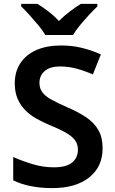

<svg xmlns="http://www.w3.org/2000/svg" viewBox="-20 -958 590 988"><path d="M508 -195Q508 -100 439 -45Q370 10 248 10Q191 10 139.5 0Q88 -10 48 -30V-150Q93 -130 147 -113.5Q201 -97 257 -97Q322 -97 351.5 -122Q381 -147 381 -188Q381 -218 364 -239Q347 -260 314 -278Q281 -296 232 -316Q199 -330 167.5 -347.5Q136 -365 111 -390Q86 -415 71 -449Q56 -483 56 -529Q56 -590 85.5 -634Q115 -678 168.5 -701Q222 -724 293 -724Q350 -724 400 -712Q450 -700 499 -678L458 -575Q414 -594 373 -605Q332 -616 289 -616Q237 -616 210 -592.5Q183 -569 183 -532Q183 -503 198 -483Q213 -463 244.5 -445.5Q276 -428 326 -406Q384 -381 424 -354Q464 -327 486 -289Q508 -251 508 -195ZM213 -778Q200 -801 177.5 -828Q155 -855 131.5 -881Q108 -907 89 -925V-938H173Q199 -922 228.5 -899.5Q258 -877 283 -850Q310 -877 340 -899.5Q370 -922 396 -938H481V-925Q462 -907 438 -881Q414 -855 391.5 -828Q369 -801 356 -778Z"/></svg>

Font: Noto Sans Tangsa SemiBold
Style: Regular
Weight: 600
Version: Version 1.504